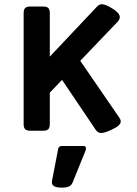

<svg xmlns="http://www.w3.org/2000/svg" viewBox="-20 -610 640 896"><path d="M543.5 -43.5Q543.5 -33.7 533.4 -24.4Q523.4 -15.1 501.5 -4.9Q467.8 10.7 452.1 10.7Q437 10.7 427.2 -3.4L269.5 -237.3L212.4 -177.7V-30.8Q212.4 -14.2 205.3 -7.1Q198.2 0 181.6 0H121.1Q104.5 0 97.4 -7.1Q90.3 -14.2 90.3 -30.8V-548.8Q90.3 -565.4 97.4 -572.5Q104.5 -579.6 121.1 -579.6H181.6Q198.2 -579.6 205.3 -572.5Q212.4 -565.4 212.4 -548.8V-345.7L432.6 -579.1Q442.9 -590.3 455.6 -590.3Q472.7 -590.3 505.9 -569.3Q539.1 -548.8 539.1 -529.8Q539.1 -519.5 528.8 -508.3L354.5 -326.2L537.1 -60.5Q543.5 -51.3 543.5 -43.5ZM381.3 82.5Q381.3 87.9 379.4 92.3L318.8 241.7Q314 253.9 302.5 259.8Q291 265.6 269.5 265.6Q245.1 265.6 233.6 259.5Q222.2 253.4 222.2 240.2Q222.2 236.3 222.7 233.9L251.5 84.5Q252.4 78.1 257.3 74.7Q262.2 71.3 269 71.3H369.6Q381.3 71.3 381.3 82.5Z"/></svg>

Font: Courier Prime Sans
Style: Bold
Weight: 700
Designer: Alan Dague-Greene
Foundry: Quote-Unquote Apps
Version: Version 3.020